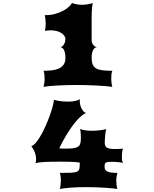

<svg xmlns="http://www.w3.org/2000/svg" viewBox="-20 -997 1034 1286"><path d="M271.5 -415.5Q274.4 -425.3 276.6 -439.2Q278.8 -453.1 278.8 -467.3Q278.8 -482.9 277.3 -497.6Q275.9 -512.2 271.5 -522.9Q302.2 -522.9 328.9 -526.1Q355.5 -529.3 375.2 -538.6Q395 -547.9 406.5 -564.7Q418 -581.5 418 -609.4Q418 -641.6 409.2 -660.6Q400.4 -679.7 383.8 -681.6Q392.1 -682.1 398.4 -687.7Q404.8 -693.4 409.2 -701.4Q413.6 -709.5 415.8 -718.3Q418 -727.1 418 -734.4Q418 -747.6 410.2 -758.3Q402.3 -769 388.9 -777.1Q375.5 -785.2 357.7 -789.6Q339.8 -793.9 319.8 -793.9Q310.1 -793.9 298.3 -792.7Q286.6 -791.5 280.8 -790.5Q283.2 -800.3 284.7 -813.2Q286.1 -826.2 286.1 -838.9Q286.1 -856 284.4 -869.6Q282.7 -883.3 279.8 -895.5H286.6Q319.3 -895.5 348.9 -903.8Q378.4 -912.1 401.9 -924.6Q425.3 -937 441.2 -951.2Q457 -965.3 461.9 -977.1Q467.8 -974.6 475.6 -972.4Q483.4 -970.2 492.2 -968.5Q501 -966.8 510 -965.8Q519 -964.8 526.9 -964.8Q536.1 -964.8 547.1 -965.8Q558.1 -966.8 568.6 -968.5Q579.1 -970.2 587.9 -972.4Q596.7 -974.6 601.1 -977.1Q600.1 -971.2 598.9 -963.9Q597.7 -956.5 596.4 -944.8Q595.2 -933.1 594.5 -915Q593.8 -897 593.8 -870.1V-728.5Q593.8 -720.7 596.2 -712.6Q598.6 -704.6 603.3 -698Q607.9 -691.4 614.5 -686.8Q621.1 -682.1 629.4 -681.6Q612.8 -679.7 603.3 -660.6Q593.8 -641.6 593.8 -609.4Q593.8 -581.5 601.1 -564.7Q608.4 -547.9 624.8 -538.6Q641.1 -529.3 667.5 -526.1Q693.8 -522.9 732.4 -522.9Q727.1 -508.8 726.1 -495.8Q725.1 -482.9 725.1 -467.3Q725.1 -453.6 727.1 -439.5Q729 -425.3 732.4 -415.5Q716.3 -418 688 -420.2Q659.7 -422.4 626.2 -424.1Q592.8 -425.8 558.3 -426.8Q523.9 -427.7 495.6 -427.7Q465.3 -427.7 432.6 -427Q399.9 -426.3 369.6 -424.6Q339.4 -422.9 313.5 -420.7Q287.6 -418.5 271.5 -415.5ZM189.9 -18.1Q205.6 -23.4 222.9 -44.7Q240.2 -65.9 256.8 -95.7Q273.4 -125.5 288.6 -160.4Q303.7 -195.3 315.2 -228Q326.7 -260.7 333.7 -287.6Q340.8 -314.5 341.3 -328.6Q352.5 -324.7 377.7 -320.6Q402.8 -316.4 439 -316.4Q451.2 -316.4 462.9 -317.6Q474.6 -318.8 484.9 -321.3Q495.1 -323.7 503.2 -326.7Q511.2 -329.6 516.1 -333.5Q514.2 -328.1 514.2 -319.3Q514.2 -308.1 517.3 -294.9Q520.5 -281.7 526.4 -270Q532.2 -258.3 540.3 -250Q548.3 -241.7 557.6 -240.2Q541.5 -234.9 524.2 -220Q506.8 -205.1 489.5 -184.6Q472.2 -164.1 455.3 -139.9Q438.5 -115.7 423.8 -91.3Q409.2 -66.9 397 -43.9Q384.8 -21 377 -3.9Q388.2 -2 397.5 -1.7Q406.7 -1.5 415 -1.5Q446.3 -1.5 466.8 -3.7Q487.3 -5.9 499.5 -12.7Q511.7 -19.5 516.6 -32Q521.5 -44.4 521.5 -64.9Q521.5 -69.8 521.5 -79.3Q521.5 -88.9 521 -99.1Q520.5 -109.4 519.3 -118.7Q518.1 -127.9 516.1 -133.3Q522 -130.4 531 -128.2Q540 -126 551 -124.3Q562 -122.6 573.5 -121.8Q585 -121.1 595.2 -121.1Q607.4 -121.1 622.6 -122.1Q637.7 -123 651.6 -124.8Q665.5 -126.5 676.5 -128.7Q687.5 -130.9 691.4 -133.3Q689 -127 687.3 -115Q685.5 -103 684.3 -89.6Q683.1 -76.2 682.4 -63.2Q681.6 -50.3 681.6 -42.5Q681.6 -16.1 696.8 -7.6Q711.9 1 744.1 1Q748.5 1 755.6 1Q762.7 1 771 0.7Q779.3 0.5 787.8 0Q796.4 -0.5 803.7 -1.5Q800.3 5.9 798.3 20.8Q796.4 35.6 796.4 54.7Q796.4 73.2 798.6 80.6Q800.8 87.9 803.7 93.8Q793.5 91.8 782.5 90.3Q771.5 88.9 761.5 88.1Q751.5 87.4 743.2 87.2Q734.9 86.9 730 86.9Q719.2 86.9 710.2 87.4Q701.2 87.9 694.6 90.1Q688 92.3 684.3 97.4Q680.7 102.5 680.7 111.8V123Q680.7 143.6 700.4 152.3Q720.2 161.1 766.1 161.1Q763.7 170.9 761.2 184.3Q758.8 197.8 758.8 211.9Q758.8 227.1 760.7 242.4Q762.7 257.8 766.1 268.6Q752 266.1 728 263.9Q704.1 261.7 675.5 260Q647 258.3 616.7 257.3Q586.4 256.3 560.5 256.3Q496.6 256.3 453.9 259.8Q411.1 263.2 380.4 268.6Q383.8 258.3 385.7 242.4Q387.7 226.6 387.7 211.9Q387.7 197.8 386 184.3Q384.3 170.9 380.4 161.1Q428.7 161.1 455.6 159.9Q482.4 158.7 495.4 152.8Q508.3 147 511.2 135.3Q514.2 123.5 514.2 102.1L513.7 91.8Q488.8 87.9 457 86.9Q425.3 85.9 393.1 85.9Q352.5 85.9 323.2 86.4Q293.9 86.9 273.4 88.1Q252.9 89.4 239.7 91.3Q226.6 93.3 217.8 96.2Q221.7 86.9 221.7 71.3Q221.7 42.5 211.2 19.3Q200.7 -3.9 189.9 -18.1Z"/></svg>

Font: Arbutus
Style: Regular
Weight: 400
Designer: Karolina Lach
Foundry: Sorkin Type Co.
Version: Version 1.003